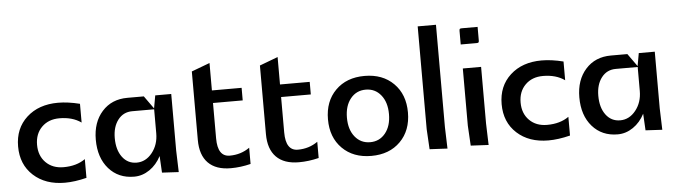

<svg xmlns="http://www.w3.org/2000/svg" viewBox="-40 -686 2956 837"><g transform="rotate(-5 1438.0 -267.5)"><path d="M310 -8Q258 5 215 5Q130 5 77.5 -43Q25 -91 25 -170Q25 -249 77.5 -297Q130 -345 215 -345Q258 -345 310 -332V-250Q272 -277 215 -277Q167 -277 137.5 -247.5Q108 -218 108 -170Q108 -122 137.5 -92.5Q167 -63 215 -63Q272 -63 310 -90Z M365 -170Q365 -246 407 -293Q449 -340 518 -340H590L630 -284L640 -340H710V-92L713 2L640 -2L636 -75Q617 -38 585.5 -16.5Q554 5 518 5Q449 5 407 -43Q365 -91 365 -170ZM448 -170Q448 -118 471.5 -86.5Q495 -55 534 -55Q574 -55 602 -90Q630 -125 630 -175V-280H534Q495 -280 471.5 -249.5Q448 -219 448 -170Z M808 -430 888 -460V-340H1018V-285H888V-130Q888 -50 941 -50Q990 -50 1028 -77V-6Q984 5 941 5Q876 5 842 -29.5Q808 -64 808 -130Z M1106 -430 1186 -460V-340H1316V-285H1186V-130Q1186 -50 1239 -50Q1288 -50 1326 -77V-6Q1282 5 1239 5Q1174 5 1140 -29.5Q1106 -64 1106 -130Z M1429 -43Q1381 -91 1381 -170Q1381 -249 1429 -297Q1477 -345 1556 -345Q1635 -345 1683 -297Q1731 -249 1731 -170Q1731 -91 1683 -43Q1635 5 1556 5Q1477 5 1429 -43ZM1489.5 -253.5Q1464 -222 1464 -170Q1464 -118 1489.5 -86.5Q1515 -55 1556 -55Q1597 -55 1622.5 -86.5Q1648 -118 1648 -170Q1648 -222 1622.5 -253.5Q1597 -285 1556 -285Q1515 -285 1489.5 -253.5Z M1806 -540H1886V-92L1889 2L1811 -2L1806 -90Z M1986 -445V-504Q1986 -511 1988 -513Q1990 -515 1997 -515H2066V-456Q2066 -449 2064 -447Q2062 -445 2055 -445ZM1986 -340H2066V-92L2069 2L1991 -2L1986 -90Z M2426 -8Q2374 5 2331 5Q2246 5 2193.5 -43Q2141 -91 2141 -170Q2141 -249 2193.5 -297Q2246 -345 2331 -345Q2374 -345 2426 -332V-250Q2388 -277 2331 -277Q2283 -277 2253.5 -247.5Q2224 -218 2224 -170Q2224 -122 2253.5 -92.5Q2283 -63 2331 -63Q2388 -63 2426 -90Z M2481 -170Q2481 -246 2523 -293Q2565 -340 2634 -340H2706L2746 -284L2756 -340H2826V-92L2829 2L2756 -2L2752 -75Q2733 -38 2701.5 -16.5Q2670 5 2634 5Q2565 5 2523 -43Q2481 -91 2481 -170ZM2564 -170Q2564 -118 2587.5 -86.5Q2611 -55 2650 -55Q2690 -55 2718 -90Q2746 -125 2746 -175V-280H2650Q2611 -280 2587.5 -249.5Q2564 -219 2564 -170Z"/></g></svg>

Font: Glametrix
Style: Bold
Weight: 700
Designer: gluk
Foundry: gluk
Version: Version 0.40